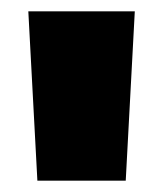

<svg xmlns="http://www.w3.org/2000/svg" viewBox="-20 -760 288 339"><path d="M218 -740 202 -441H46L30 -740Z"/></svg>

Font: Pathway Extreme SemiCondensed ExtraBold
Style: Regular
Weight: 800
Width: 4
Version: Version 1.001;gftools[0.9.26]